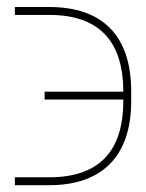

<svg xmlns="http://www.w3.org/2000/svg" viewBox="-20 -540 420 551"><path d="M22.7 -497.2V-519.9H120.7Q236.9 -519.9 296.7 -458.3Q356.5 -396.7 356.5 -277V-250Q356.5 -191.1 341.3 -146Q326 -100.9 296.2 -70.3Q266.3 -39.8 222.3 -24.1Q178.3 -8.5 120.7 -8.5H22.7V-31.2H120.7Q333.8 -31.2 333.8 -250V-254.3H108V-277H333.8Q333.8 -497.2 120.7 -497.2Z"/></svg>

Font: Inter P Thin
Style: Regular
Weight: 100
Designer: Rasmus Andersson
Foundry: rsms
Version: Version 3.018;git-588b23468